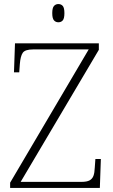

<svg xmlns="http://www.w3.org/2000/svg" viewBox="-20 -928 558 948"><path d="M30 0V-26L418 -684H144Q104 -684 92.5 -667.5Q81 -651 78 -612L75 -571H49L54 -714H468V-682L82 -30H382Q409 -30 422.5 -37.5Q436 -45 441.5 -60Q447 -75 448 -101L451 -143H478L473 0ZM268 -818Q255 -818 246.5 -827.5Q238 -837 238 -863Q238 -889 246.5 -898.5Q255 -908 268 -908Q282 -908 290 -898.5Q298 -889 298 -863Q298 -837 290 -827.5Q282 -818 268 -818Z"/></svg>

Font: Noto Serif Hebrew ExtraLight
Style: Regular
Weight: 250
Version: Version 2.003